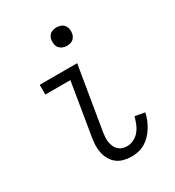

<svg xmlns="http://www.w3.org/2000/svg" viewBox="-176 -825 853 937"><g transform="rotate(-30 250.0 -357.0)"><path d="M291 8Q269 8 247.5 2.5Q226 -3 209.5 -15.5Q193 -28 182.5 -46.5Q172 -65 167.5 -86Q163 -107 164 -129.5Q165 -152 169 -174L217 -465H76V-520H287L228 -165Q226 -151 225 -137Q224 -123 226.5 -110Q229 -97 234 -85Q239 -73 248.5 -64Q258 -55 270.5 -51Q283 -47 297 -47Q316 -47 335 -56.5Q354 -66 367 -82.5Q380 -99 387.5 -118Q395 -137 400 -156L455 -146Q451 -126 443.5 -107.5Q436 -89 425 -71Q414 -53 400 -38Q386 -23 368 -12Q350 -1 330 3.5Q310 8 291 8ZM287 -618Q274 -618 263 -622.5Q252 -627 244.5 -636Q237 -645 235 -657.5Q233 -670 235 -683Q236 -691 241 -699.5Q246 -708 253.5 -713Q261 -718 269.5 -720Q278 -722 286 -722Q299 -722 310.5 -717.5Q322 -713 329 -704Q336 -695 338.5 -682.5Q341 -670 338 -657Q337 -649 332 -640.5Q327 -632 320 -627Q313 -622 304 -620Q295 -618 287 -618Z"/></g></svg>

Font: Iosevka Light
Style: Italic
Weight: 300
Italic angle: -9°
Monospace: yes
Designer: Belleve Invis
Foundry: Belleve Invis
Version: Version 32.5.0; ttfautohint (v1.8.4)